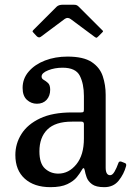

<svg xmlns="http://www.w3.org/2000/svg" viewBox="-20 -764 542 794"><path d="M43.5 -123Q43.5 -170 68.8 -210Q94 -250 145.8 -274.5Q197.5 -299 277.5 -299H314Q322.5 -299 324.8 -301Q327 -303 327 -312V-367Q327 -417.5 310 -450.8Q293 -484 239 -484Q206 -484 179 -473.2Q152 -462.5 152 -447.5Q152 -438.5 160.8 -433.8Q169.5 -429 178.5 -420.8Q187.5 -412.5 187.5 -393Q187.5 -367.5 172.8 -351.2Q158 -335 132.5 -335Q109 -335 91.2 -351.2Q73.5 -367.5 73.5 -400.5Q73.5 -439 98.8 -468.2Q124 -497.5 166.2 -513.8Q208.5 -530 259 -530Q325 -530 359 -507.5Q393 -485 405 -448.8Q417 -412.5 417 -372V-71Q417 -39.5 435.5 -39.5Q445 -39.5 453.5 -54Q462 -68.5 469.5 -89.5Q472 -98.5 482 -95.5L497 -89.5Q503.5 -87 501.5 -77.5Q492.5 -44 470.8 -17Q449 10 411.5 10H411Q377 10 360.5 -2.2Q344 -14.5 338.2 -31Q332.5 -47.5 330.5 -59.5Q327 -78 317 -59Q311 -48 297.8 -31.5Q284.5 -15 258.5 -2.5Q232.5 10 188.5 10Q121.5 10 82.5 -25Q43.5 -60 43.5 -123ZM143 -138Q143 -88 166 -67Q189 -46 221 -46Q264.5 -46 295.8 -84.5Q327 -123 327 -191V-251Q327 -261 317 -261H277.5Q209 -261 176 -228.5Q143 -196 143 -138ZM131 -615 120 -627Q114.5 -632.5 114.5 -634.5Q114.5 -636.5 120 -642L214 -736Q222.5 -744.5 240.5 -744.5H283Q293 -744.5 297.2 -742.5Q301.5 -740.5 306 -736L402 -640Q406 -636.5 406.2 -635Q406.5 -633.5 402.5 -629.5L386 -613Q380.5 -607.5 378.5 -607.8Q376.5 -608 370 -612.5L272.5 -685Q259.5 -694.5 247.5 -685.5L149 -612Q140.5 -605.5 131 -615Z"/></svg>

Font: Besley* Narrow
Style: Regular
Weight: 400
Width: 4
Designer: Owen Earl
Foundry: indestructible type*
Version: Version 3.000; ttfautohint (v1.8.3)